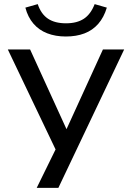

<svg xmlns="http://www.w3.org/2000/svg" viewBox="-20 -731 639 931"><path d="M158 180 264 -36V24L18 -491H126L311 -86H294L479 -491H582L263 180ZM299 -554Q249 -554 209 -569.5Q169 -585 142 -616.5Q115 -648 103 -694L163 -711Q179 -663 212.5 -640.5Q246 -618 300 -618Q353 -618 386.5 -640Q420 -662 439 -711L498 -694Q484 -647 456.5 -615.5Q429 -584 389.5 -569Q350 -554 299 -554Z"/></svg>

Font: Nunito Sans 10pt SemiExpanded Medium
Style: Regular
Weight: 500
Width: 6
Designer: Vernon Adams
Foundry: Vernon Adams
Version: Version 3.101;gftools[0.9.27]